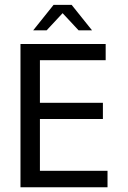

<svg xmlns="http://www.w3.org/2000/svg" viewBox="-20 -790 540 810"><path d="M66.4 -604.5H425.8V-536.1H148.4V-356.4H414.1V-288.1H148.4V-69.3H433.6V0H66.4ZM206.1 -769.5H282.2L368.2 -662.1H311.5L244.1 -734.4L176.8 -662.1H120.1Z"/></svg>

Font: BabelStone Pseudographica
Style: Regular
Weight: 400
Designer: Andrew West
Foundry: BabelStone
Version: Version 16.0.0